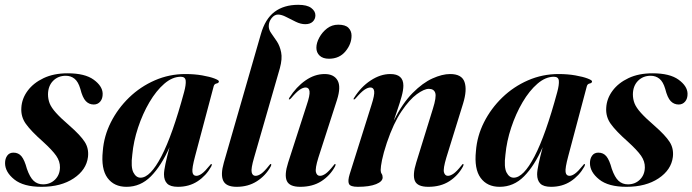

<svg xmlns="http://www.w3.org/2000/svg" viewBox="-24 -748 2806 778"><path d="M150.5 -1Q179.5 -1 199 -20.2Q218.5 -39.5 219 -69.5Q219.5 -94 203.8 -116.8Q188 -139.5 149 -175Q102 -216.5 81 -245.8Q60 -275 62.5 -311.5Q64.5 -348.5 88 -380.2Q111.5 -412 152.8 -431.5Q194 -451 250 -451Q320 -451 355.5 -425.2Q391 -399.5 392 -369Q392.5 -348.5 382.2 -336.5Q372 -324.5 356 -324.5Q337 -324.5 323.8 -338.2Q310.5 -352 301.5 -388Q293 -417 278 -429Q263 -441 242.5 -441Q211.5 -441 191.2 -420.5Q171 -400 170.5 -366Q170.5 -346.5 177.2 -329.2Q184 -312 202.8 -291Q221.5 -270 258 -238.5Q302 -200 319.2 -173.2Q336.5 -146.5 332.5 -112Q326 -59.5 274.5 -25.2Q223 9 144.5 9Q71 9 33.8 -21Q-3.5 -51 -3.5 -87Q-3.5 -105 5.2 -117.2Q14 -129.5 30.5 -129.5Q51 -129.5 63.2 -114.5Q75.5 -99.5 85 -64Q97 -29.5 112.5 -15.2Q128 -1 150.5 -1Z M766.5 -115Q753.5 -66.5 755.8 -51Q758 -35.5 771.5 -35.5Q781.5 -35.5 794 -44.5Q806.5 -53.5 825.5 -77Q830.5 -84 832.5 -83.5Q836.5 -82.5 831.5 -72.5Q811 -36 776.8 -13.5Q742.5 9 697 9Q666.5 9 653.5 -4Q640.5 -17 640.5 -41.5Q640.5 -56 646.5 -84.2Q652.5 -112.5 663 -151.5Q629.5 -76 587.5 -33.5Q545.5 9 488.5 9Q438 9 411.5 -27.2Q385 -63.5 392.5 -135.5Q397 -196.5 425.2 -252.5Q453.5 -308.5 499.2 -352.8Q545 -397 603.5 -422.5Q662 -448 727 -448Q764.5 -448 795.5 -442.5Q826.5 -437 844.8 -430Q863 -423 863 -418.5Q863 -411.5 853.8 -409.8Q844.5 -408 842 -399ZM512 -121Q505.5 -70.5 516.5 -49.2Q527.5 -28 545.5 -28Q585 -28 630 -114.5Q675 -201 722 -375Q730 -404.5 728.5 -420.8Q727 -437 708.5 -437Q674.5 -437 641.8 -408.8Q609 -380.5 581.5 -333.8Q554 -287 535.5 -231.2Q517 -175.5 512 -121Z M1184.5 -728.5Q1220 -728.5 1237 -715.8Q1254 -703 1254 -686Q1254 -670.5 1243.2 -660.2Q1232.5 -650 1213 -650Q1194.5 -650 1174.5 -659.8Q1154.5 -669.5 1135.8 -679.2Q1117 -689 1102.5 -689Q1088 -689 1076.5 -674.5Q1065 -660 1065 -642Q1065 -627 1075.5 -612.8Q1086 -598.5 1098 -580.2Q1110 -562 1115.2 -536Q1120.5 -510 1110 -471.5L1005.5 -109Q992.5 -64.5 995.8 -50Q999 -35.5 1011.5 -35.5Q1022 -35.5 1034.8 -44.5Q1047.5 -53.5 1066 -77Q1071 -84 1073.5 -83.5Q1077.5 -82.5 1072.5 -72.5Q1052 -36 1016.8 -13.5Q981.5 9 935 9Q892 9 880.5 -15.8Q869 -40.5 883 -89L1033 -609.5Q1050.5 -671.5 1088.5 -700Q1126.5 -728.5 1184.5 -728.5Z M1309 -510Q1284.5 -510 1271.2 -522.5Q1258 -535 1258 -554.5Q1258 -574 1269.8 -595.8Q1281.5 -617.5 1301.2 -632.8Q1321 -648 1346.5 -648Q1375.5 -648 1388 -635.2Q1400.5 -622.5 1400.5 -603.5Q1400.5 -569.5 1375.8 -539.8Q1351 -510 1309 -510ZM1266 -109Q1252.5 -65.5 1256.2 -50.5Q1260 -35.5 1272.5 -35.5Q1283 -35.5 1295.8 -44.5Q1308.5 -53.5 1327 -77Q1332 -84 1334 -83.5Q1338 -82.5 1333 -72.5Q1313 -36 1277.8 -13.5Q1242.5 9 1192.5 9Q1149 9 1138.2 -15Q1127.5 -39 1143.5 -89L1218.5 -321.5Q1232.5 -362.5 1230.2 -378Q1228 -393.5 1214.5 -393.5Q1204 -393.5 1190.5 -384.5Q1177 -375.5 1155 -349.5Q1150 -344.5 1147.5 -345Q1145 -345.5 1148.5 -352Q1176.5 -396 1213.8 -422Q1251 -448 1291.5 -448Q1329 -448 1343.8 -422.2Q1358.5 -396.5 1341.5 -343Z M1410 -345Q1406.5 -346 1411 -352Q1438.5 -396 1478 -422Q1517.5 -448 1557.5 -448Q1610.5 -448 1610.5 -401Q1610.5 -382.5 1603.2 -356.5Q1596 -330.5 1586.8 -304.2Q1577.5 -278 1571.5 -259Q1607 -330 1648 -371.2Q1689 -412.5 1728.5 -430.2Q1768 -448 1800 -448Q1847 -448 1858.2 -416Q1869.5 -384 1852.5 -328.5L1784.5 -109Q1771 -64 1775 -49.8Q1779 -35.5 1791 -35.5Q1801 -35.5 1814 -44.5Q1827 -53.5 1845.5 -77Q1850.5 -84 1852.5 -83.5Q1856.5 -82.5 1851.5 -72.5Q1831.5 -36 1796.5 -13.5Q1761.5 9 1711.5 9Q1667.5 9 1657.2 -15Q1647 -39 1662.5 -89L1730 -307Q1745 -354.5 1739.8 -371.2Q1734.5 -388 1713.5 -388Q1695 -388 1665.2 -366.5Q1635.5 -345 1603 -297Q1570.5 -249 1543.5 -169.5Q1529.5 -127 1524 -99.8Q1518.5 -72.5 1518.5 -59Q1518.5 -49.5 1522.5 -43.8Q1526.5 -38 1526.5 -29Q1526.5 -12.5 1499.8 -1.8Q1473 9 1426 9Q1395.5 9 1390 -3Q1384.5 -15 1393 -42.5L1481 -322Q1494.5 -363.5 1492.2 -378.5Q1490 -393.5 1477 -393.5Q1466.5 -393.5 1453 -384.5Q1439.5 -375.5 1417 -349.5Q1412.5 -344.5 1410 -345Z M2278.5 -115Q2265.5 -66.5 2267.8 -51Q2270 -35.5 2283.5 -35.5Q2293.5 -35.5 2306 -44.5Q2318.5 -53.5 2337.5 -77Q2342.5 -84 2344.5 -83.5Q2348.5 -82.5 2343.5 -72.5Q2323 -36 2288.8 -13.5Q2254.5 9 2209 9Q2178.5 9 2165.5 -4Q2152.5 -17 2152.5 -41.5Q2152.5 -56 2158.5 -84.2Q2164.5 -112.5 2175 -151.5Q2141.5 -76 2099.5 -33.5Q2057.5 9 2000.5 9Q1950 9 1923.5 -27.2Q1897 -63.5 1904.5 -135.5Q1909 -196.5 1937.2 -252.5Q1965.5 -308.5 2011.2 -352.8Q2057 -397 2115.5 -422.5Q2174 -448 2239 -448Q2276.5 -448 2307.5 -442.5Q2338.5 -437 2356.8 -430Q2375 -423 2375 -418.5Q2375 -411.5 2365.8 -409.8Q2356.5 -408 2354 -399ZM2024 -121Q2017.5 -70.5 2028.5 -49.2Q2039.5 -28 2057.5 -28Q2097 -28 2142 -114.5Q2187 -201 2234 -375Q2242 -404.5 2240.5 -420.8Q2239 -437 2220.5 -437Q2186.5 -437 2153.8 -408.8Q2121 -380.5 2093.5 -333.8Q2066 -287 2047.5 -231.2Q2029 -175.5 2024 -121Z M2520.5 -1Q2549.5 -1 2569 -20.2Q2588.5 -39.5 2589 -69.5Q2589.5 -94 2573.8 -116.8Q2558 -139.5 2519 -175Q2472 -216.5 2451 -245.8Q2430 -275 2432.5 -311.5Q2434.5 -348.5 2458 -380.2Q2481.5 -412 2522.8 -431.5Q2564 -451 2620 -451Q2690 -451 2725.5 -425.2Q2761 -399.5 2762 -369Q2762.5 -348.5 2752.2 -336.5Q2742 -324.5 2726 -324.5Q2707 -324.5 2693.8 -338.2Q2680.5 -352 2671.5 -388Q2663 -417 2648 -429Q2633 -441 2612.5 -441Q2581.5 -441 2561.2 -420.5Q2541 -400 2540.5 -366Q2540.5 -346.5 2547.2 -329.2Q2554 -312 2572.8 -291Q2591.5 -270 2628 -238.5Q2672 -200 2689.2 -173.2Q2706.5 -146.5 2702.5 -112Q2696 -59.5 2644.5 -25.2Q2593 9 2514.5 9Q2441 9 2403.8 -21Q2366.5 -51 2366.5 -87Q2366.5 -105 2375.2 -117.2Q2384 -129.5 2400.5 -129.5Q2421 -129.5 2433.2 -114.5Q2445.5 -99.5 2455 -64Q2467 -29.5 2482.5 -15.2Q2498 -1 2520.5 -1Z"/></svg>

Font: Fraunces 144pt SemiBold
Style: Italic
Weight: 600
Italic angle: -16°
Version: Version 1.000;[0bf87f6ff]